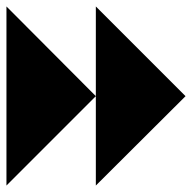

<svg xmlns="http://www.w3.org/2000/svg" viewBox="-20 -575 595 595"><path d="M277 0 555 -277 277 -555ZM0 0 277 -277 0 -555Z"/></svg>

Font: Relief SingleLine Ornament
Style: Regular
Weight: 400
Designer: François Chastanet, Noëlie Dayma, Élisa Garzelli
Foundry: institut supérieur des arts et du design Toulouse / isdaT
Version: Version 1.000